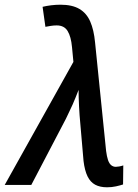

<svg xmlns="http://www.w3.org/2000/svg" viewBox="-70 -786 586 816"><path d="M385 10Q355 10 334.5 -1Q314 -12 302 -36.5Q290 -61 285 -102L271 -264Q268 -294 266 -333Q264 -372 264 -404Q258 -389 252 -373.5Q246 -358 239 -342.5Q232 -327 224.5 -311.5Q217 -296 210 -281L63 0H-50L242 -523L236 -586Q232 -630 217.5 -654Q203 -678 171 -678Q158 -678 146 -676Q134 -674 123 -672L111 -757Q127 -761 147 -763.5Q167 -766 187 -766Q237 -766 267.5 -748Q298 -730 313.5 -694.5Q329 -659 334 -606L381 -144Q384 -121 389 -106Q394 -91 402.5 -84Q411 -77 422 -77Q428 -77 436.5 -78.5Q445 -80 454 -83L453 -2Q441 2 423 6Q405 10 385 10Z"/></svg>

Font: Noto Sans Display Medium
Style: Italic
Weight: 500
Italic angle: -12°
Designer: Monotype Design Team
Foundry: Monotype Imaging Inc.
Version: Version 2.003